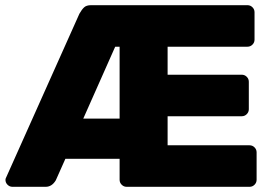

<svg xmlns="http://www.w3.org/2000/svg" viewBox="-20 -720 1054 740"><path d="M961 -673V-567Q961 -556 953 -548Q945 -540 934 -540H626V-432H912Q923 -432 931 -424Q939 -416 939 -405V-299Q939 -288 931 -280Q923 -272 912 -272H626V-160H942Q953 -160 961 -152Q969 -144 969 -133V-27Q969 -16 961 -8Q953 0 942 0H468Q457 0 449 -8Q441 -16 441 -27V-108H232L195 -25Q180 0 156 0H28Q17 0 9 -8Q1 -16 1 -27Q1 -32 5 -39L286 -667Q295 -683 304 -691.5Q313 -700 331 -700H934Q945 -700 953 -692Q961 -684 961 -673ZM441 -263V-540H424L301 -263Z"/></svg>

Font: Hezaedrus
Style: Bold
Weight: 700
Designer: Hubert & Fischer
Foundry: Hubert & Fischer
Version: Version 1.10;September 3, 2019;FontCreator 11.5.0.2425 64-bi